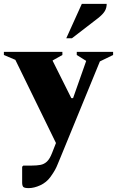

<svg xmlns="http://www.w3.org/2000/svg" viewBox="-65 -727 602 988"><path d="M83 241Q60 241 54.5 234.5Q49 228 49 212V131L55 125H99Q124 125 143 121.5Q162 118 176.5 104.5Q191 91 203 60L223 9L14 -419L-45 -444V-460H256V-444L206 -416V-414L302 -222H311L378 -412V-414L330 -444V-460H517V-444L449 -411L248 79Q238 102 232 117.5Q226 133 218 147.5Q210 162 195 183Q174 212 142 226.5Q110 241 83 241ZM276 -530 356 -707H484Q484 -686 474 -669.5Q464 -653 440 -634L305 -530Z"/></svg>

Font: Spectral ExtraBold
Style: Regular
Weight: 800
Designer: Jean-Baptiste Levee
Foundry: Production Type
Version: Version 2.001